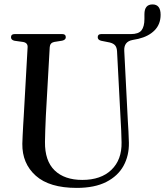

<svg xmlns="http://www.w3.org/2000/svg" viewBox="-20 -858 764 890"><path d="M539.5 -296.5 522.5 -621Q521.5 -637.5 514 -647Q506.5 -656.5 489 -661L449 -669Q433 -673 433 -685.5Q433 -700 449 -700H586.5Q622.5 -700 636 -717.5Q649.5 -735 649.5 -770V-792Q649.5 -837.5 687 -837.5Q724.5 -837.5 724.5 -789.5Q724.5 -746 697 -717.8Q669.5 -689.5 621.5 -678L593.5 -672.5Q553.5 -664.5 556 -622L572.5 -299Q574 -273 575.5 -248Q577 -223 577.5 -196.5Q578.5 -136.5 552.5 -89.2Q526.5 -42 472.5 -14.5Q418.5 13 335.5 13Q209 13 145.8 -43.5Q82.5 -100 83.5 -191.5Q84 -206.5 85 -230.2Q86 -254 87.5 -278.2Q89 -302.5 90 -319L108 -639.5Q109 -659.5 87 -663.5L47.5 -669Q31 -672.5 31 -685.5Q31 -700 47.5 -700H269Q285 -700 285 -685.5Q285 -673.5 268.5 -669.5L231 -663.5Q212 -659.5 210.5 -639.5L192.5 -320.5Q190.5 -284 189.8 -253.8Q189 -223.5 188.5 -200.5Q187.5 -112.5 233.2 -68.2Q279 -24 361.5 -24Q448 -24 496.5 -70.8Q545 -117.5 543.5 -198Q543 -229.5 541.8 -253Q540.5 -276.5 539.5 -296.5Z"/></svg>

Font: Fraunces 144pt Soft
Style: Regular
Weight: 400
Version: Version 1.000;[0bf87f6ff]